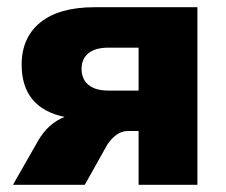

<svg xmlns="http://www.w3.org/2000/svg" viewBox="-20 -512 627 532"><path d="M16 0 85 -121Q113 -170 159 -188Q40 -213 40 -333Q40 -408 92 -450Q144 -492 242 -492H527V0H364V-149H334Q317 -149 302 -138Q287 -127 276 -109L215 0ZM281 -261H364V-380H281Q244 -380 225 -364.5Q206 -349 206 -321Q206 -293 225 -277Q244 -261 281 -261Z"/></svg>

Font: Nunito Sans Black
Style: Regular
Weight: 900
Designer: Vernon Adams
Foundry: Vernon Adams
Version: Version 3.006; ttfautohint (v1.8.3)